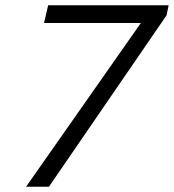

<svg xmlns="http://www.w3.org/2000/svg" viewBox="-20 -710 661 730"><path d="M79.1 0 515.6 -622.6H147.5L163.1 -689.9H621.1L613.3 -651.9L166 0Z"/></svg>

Font: Acari Sans
Style: Italic
Weight: 400
Italic angle: -13°
Designer: Alfredo Marco Pradil and Stefan Peev
Foundry: Hanken Design Co.
Version: Version 1.045;January 11, 2019;FontCreator 11.5.0.2425 64-bi